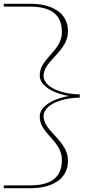

<svg xmlns="http://www.w3.org/2000/svg" viewBox="-20 -773 499 1014"><path d="M401 -257V-275C307 -275 210 -312 210 -373C210 -453 339 -500 339 -608C339 -708 250 -753 141 -753H0V-738H139C242 -738 307 -702 307 -603C307 -501 185 -463 190 -371C193 -312 280 -275 346 -266C280 -257 193 -220 190 -161C185 -69 307 -31 307 71C307 170 242 206 139 206H0V221H141C250 221 339 176 339 76C339 -32 210 -79 210 -159C210 -220 307 -257 401 -257Z"/></svg>

Font: Sprat Extended Thin
Style: Regular
Weight: 100
Width: 9
Designer: Ethan Nakache
Foundry: Collletttivo
Version: Version 2.000;Glyphs 3.2 (3217)